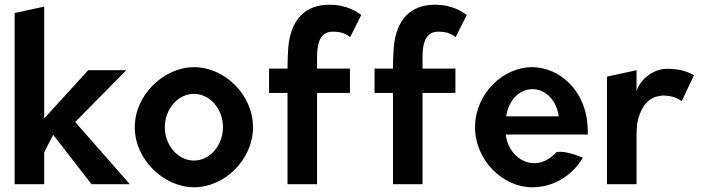

<svg xmlns="http://www.w3.org/2000/svg" viewBox="-20 -779 2992 812"><path d="M529 0 298 -263 514 -482H353L167 -278V-751L42 -724V0H167V-135L205 -209L367 0Z M677 -241C677 -318 733 -382 800 -382C868 -382 923 -318 923 -241C923 -164 868 -100 800 -100C733 -100 677 -164 677 -241ZM550 -241C550 -103 674 13 801 13C929 13 1050 -103 1050 -241C1050 -379 929 -495 801 -495C674 -495 550 -379 550 -241Z M1508 -716C1491 -727 1450 -759 1373 -759C1270 -759 1209 -696 1199 -576C1197 -549 1196 -520 1196 -489H1118V-386H1196V0H1321V-386H1460V-489H1321V-545C1322 -605 1339 -645 1387 -645C1432 -645 1446 -632 1461 -622Z M1954 -716C1937 -727 1896 -759 1819 -759C1716 -759 1655 -696 1645 -576C1643 -549 1642 -520 1642 -489H1564V-386H1642V0H1767V-386H1906V-489H1767V-545C1768 -605 1785 -645 1833 -645C1878 -645 1892 -632 1907 -622Z M2119 -210H2466C2466 -222 2466 -234 2465 -246C2457 -395 2347 -495 2230 -495C2107 -495 1989 -382 1989 -241C1989 -101 2107 13 2230 13C2315 13 2395 -29 2445 -112C2423 -121 2371 -142 2334 -136C2302 -101 2267 -87 2233 -89C2173 -93 2126 -146 2119 -210ZM2343 -287H2121C2129 -349 2172 -402 2232 -402C2289 -402 2334 -353 2343 -287Z M2915 -461C2901 -467 2873 -488 2802 -488C2737 -488 2686 -438 2672 -394V-482L2547 -455V0H2672V-201C2672 -220 2673 -239 2675 -257C2684 -310 2714 -368 2771 -373C2774 -374 2778 -375 2782 -375C2832 -375 2854 -357 2863 -351Z"/></svg>

Font: Bluebird
Style: Nrw
Weight: 400
Designer: Jasper
Foundry: Cannot Into Space Fonts
Version: Version 0.98